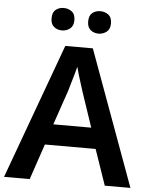

<svg xmlns="http://www.w3.org/2000/svg" viewBox="-60 -965 792 1014"><g transform="rotate(5 335.5 -458.0)"><path d="M534 0 469 -189H200L136 0H0L262 -717H408L670 0ZM374 -483Q370 -497 362 -521Q354 -545 346.5 -570.5Q339 -596 335 -613Q330 -593 322.5 -567Q315 -541 308 -518Q301 -495 298 -483L235 -299H436ZM177 -856Q177 -888 194.5 -902Q212 -916 237 -916Q261 -916 279.5 -902Q298 -888 298 -856Q298 -826 279.5 -811.5Q261 -797 237 -797Q212 -797 194.5 -811.5Q177 -826 177 -856ZM371 -856Q371 -888 388.5 -902Q406 -916 431 -916Q455 -916 473.5 -902Q492 -888 492 -856Q492 -826 473.5 -811.5Q455 -797 431 -797Q406 -797 388.5 -811.5Q371 -826 371 -856Z"/></g></svg>

Font: Noto Sans Gujarati UI SemiBold
Style: Regular
Weight: 600
Designer: Jelle Bosma - Monotype Design Team, Universal Thirst
Foundry: Monotype Imaging Inc.
Version: Version 2.106; ttfautohint (v1.8.4.7-5d5b)